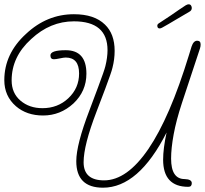

<svg xmlns="http://www.w3.org/2000/svg" viewBox="-60 -841 951 891"><path d="M418 30Q294 30 294 -93Q294 -170 355 -329Q381 -398 396 -438.5Q411 -479 418.5 -500.5Q426 -522 429 -534Q434 -554 436.5 -573Q439 -592 439 -608Q439 -742 283 -742Q173 -742 85 -660Q-6 -578 -6 -468Q-6 -409 35 -374Q76 -339 137 -339Q208 -339 257 -385Q307 -432 307 -500Q307 -574 245 -574Q236 -574 217.5 -570Q199 -566 190 -566Q174 -566 174 -584Q174 -608 245 -608Q341 -608 341 -499Q341 -418 281 -361Q220 -305 140 -305Q64 -305 14 -348Q-40 -395 -40 -469Q-40 -592 61 -684Q158 -775 283 -775Q378 -775 427 -727Q472 -684 472 -605Q472 -566 462 -527Q459 -514 451 -491.5Q443 -469 428.5 -429.5Q414 -390 388 -323Q328 -167 328 -88Q328 -4 423 -4Q529 -4 628.5 -149.5Q728 -295 817 -586L829 -625Q838 -652 855 -652Q871 -652 871 -635Q871 -631 870.5 -626.5Q870 -622 868 -616L784 -362Q758 -283 746 -218Q734 -153 734 -105Q734 -10 797 -10Q830 -9 830 9Q830 26 814 26Q697 26 697 -100Q697 -126 701 -157.5Q705 -189 713 -226Q583 30 418 30ZM681 -709Q670 -709 670 -722Q670 -729 679 -734Q706 -751 733.5 -770Q761 -789 774 -798Q794 -812 802 -816.5Q810 -821 815 -821Q823 -821 826.5 -815.5Q830 -810 830 -804Q830 -792 818 -786Q788 -769 755 -749Q722 -729 693 -713Q686 -709 681 -709Z"/></svg>

Font: Send Flowers
Style: Regular
Weight: 400
Designer: Robert E. Leuschke
Foundry: Robert E. Leuschke
Version: Version 1.010; ttfautohint (v1.8.4.7-5d5b)